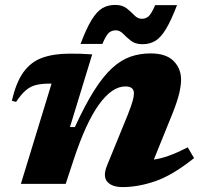

<svg xmlns="http://www.w3.org/2000/svg" viewBox="-20 -749 822 782"><path d="M45.5 -334 28.5 -338.5Q45.5 -414 76 -455.8Q106.5 -497.5 153 -514Q199.5 -530.5 264 -530.5Q290.5 -530.5 308.8 -530Q327 -529.5 355.5 -527.5L265 -231.5H285Q326 -321 363 -379.5Q400 -438 436.2 -471.2Q472.5 -504.5 511 -518Q549.5 -531.5 593 -531.5Q656 -531.5 686.8 -500.8Q717.5 -470 717.5 -424.5Q717.5 -401.5 710 -369Q702.5 -336.5 681.5 -284L606.5 -99Q635 -103 668 -114.8Q701 -126.5 744.5 -149L770.5 -105Q681 -34 611.2 -10.5Q541.5 13 479.5 13Q436 13 417 -8.8Q398 -30.5 416 -75L501 -283Q516 -321.5 520.8 -339.5Q525.5 -357.5 525.5 -369Q525.5 -397 490.5 -397Q436.5 -397 383.2 -323.5Q330 -250 280 -98.5L247.5 0H65L190 -408.5H183.5Q150.5 -408.5 127.5 -403Q104.5 -397.5 85.5 -381.5Q66.5 -365.5 45.5 -334ZM701 -728Q676.5 -664.5 655.5 -630Q634.5 -595.5 612 -582.2Q589.5 -569 560.5 -569Q531 -569 513 -583.2Q495 -597.5 481.5 -611.5Q468 -625.5 451.5 -625.5Q435 -625.5 423.5 -615.5Q412 -605.5 397 -570H308Q332 -633.5 353.2 -668Q374.5 -702.5 397 -715.8Q419.5 -729 449 -729Q478.5 -729 496.2 -714.8Q514 -700.5 527.5 -686.5Q541 -672.5 557.5 -672.5Q574 -672.5 585.2 -682.5Q596.5 -692.5 612 -728Z"/></svg>

Font: Newsreader Caption
Style: Bold Italic
Weight: 700
Italic angle: -17°
Designer: Hugues Gentile
Foundry: Production Type
Version: Version 1.001